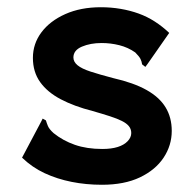

<svg xmlns="http://www.w3.org/2000/svg" viewBox="-20 -499 540 531"><path d="M262 12Q218 12 178 4Q138 -4 103.5 -20Q69 -36 41 -63L94 -163L98 -171L107 -166Q109 -159 112.5 -150.5Q116 -142 128 -131Q154 -110 187 -98.5Q220 -87 263 -87Q288 -87 305.5 -92.5Q323 -98 333 -108.5Q343 -119 343 -131Q343 -142 336.5 -150Q330 -158 317 -164.5Q304 -171 284 -177.5Q264 -184 236 -192Q185 -205 148 -224.5Q111 -244 91 -272Q71 -300 71 -339Q71 -378 94.5 -409.5Q118 -441 160.5 -460Q203 -479 259 -479Q287 -479 313.5 -474.5Q340 -470 363.5 -461.5Q387 -453 408 -439.5Q429 -426 448 -408L388 -322L382 -314L373 -321Q372 -329 368.5 -336Q365 -343 354 -354Q334 -368 310 -374Q286 -380 261 -380Q230 -380 206.5 -370Q183 -360 183 -340Q183 -328 194.5 -318.5Q206 -309 230.5 -301Q255 -293 293 -283Q350 -270 385.5 -250Q421 -230 438 -202Q455 -174 455 -137Q455 -97 432.5 -63Q410 -29 367 -8.5Q324 12 262 12Z"/></svg>

Font: Inconsolata ExtraBold
Style: Regular
Weight: 800
Designer: Raph Levien, Cyreal, Brenton Simpson
Foundry: Raph Levien, Cyreal, Google
Version: Version 3.001